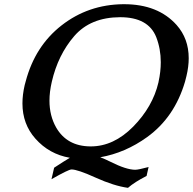

<svg xmlns="http://www.w3.org/2000/svg" viewBox="-20 -736 927 923"><path d="M571.8 -715.8H576.7Q739.7 -715.8 829.1 -615.7Q887.2 -550.3 887.2 -456.1Q887.2 -416 876.5 -371.1Q873.5 -357.4 869.6 -343.8Q819.3 -172.4 687.5 -77.1Q582 -1 461.9 20Q485.4 28.8 511.7 42Q587.4 80.1 630.4 80.1Q645 80.1 694.3 66.9L684.6 109.9Q627 139.2 595.2 167Q527.8 157.7 440.4 118.2Q353 78.6 323.7 78.6Q309.6 78.6 227.5 125.5L240.2 70.3Q290 37.6 315.9 22.5Q216.3 5.4 149.9 -69.8Q87.9 -139.6 87.9 -238.8Q87.9 -280.3 98.6 -326.7Q100.6 -335.4 103.5 -344.7Q148.4 -514.6 276.4 -614.3Q404.3 -713.9 571.8 -715.8ZM557.6 -653.3Q415 -652.8 336.9 -562.5Q258.8 -472.2 229 -342.8Q217.8 -294.4 217.8 -252Q217.8 -179.7 250 -123Q301.8 -33.2 414.1 -32.2H416.5Q526.4 -32.2 620.1 -127Q714.4 -223.1 741.7 -339.8L742.2 -342.8Q752.9 -391.6 752.9 -437Q752.9 -501.5 731 -557.6Q692.9 -653.3 557.6 -653.3Z"/></svg>

Font: Caudex
Style: Bold
Weight: 700
Italic angle: -13°
Version: Version 1.04